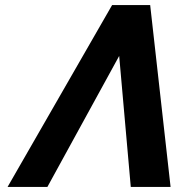

<svg xmlns="http://www.w3.org/2000/svg" viewBox="-20 -742 707 762"><path d="M425 -722H576L657 0H499L453 -520L168 0H10Z"/></svg>

Font: Perun
Style: Bold Italic
Weight: 700
Italic angle: -12°
Foundry: Copyright (c) Stefan Peev, Context Ltd, 2016
Version: Version 1.027